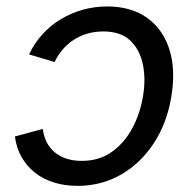

<svg xmlns="http://www.w3.org/2000/svg" viewBox="-20 -573 610 604"><path d="M224.1 11.7Q184.1 11.7 150.1 1.2Q116.2 -9.3 90.3 -29.5Q64.5 -49.8 48.1 -78.4Q31.7 -106.9 26.9 -143.6L114.7 -167.5Q117.2 -145.5 126.2 -127Q135.3 -108.4 150.9 -95Q166.5 -81.5 188.2 -74.2Q210 -66.9 237.3 -66.9Q292 -66.9 331.8 -95.2Q371.6 -123.5 396.2 -169.7Q420.9 -215.8 429.7 -269.5Q439 -324.2 429.4 -370.6Q419.9 -417 389.6 -445.6Q359.4 -474.1 304.7 -474.1Q277.8 -474.1 254.2 -467Q230.5 -460 210.9 -447Q191.4 -434.1 176.5 -416.5Q161.6 -398.9 151.9 -377.9L71.3 -401.9Q88.4 -437.5 114 -465.6Q139.6 -493.7 171.9 -512.9Q204.1 -532.2 241 -542.5Q277.8 -552.7 317.4 -552.7Q391.6 -552.7 441.7 -517.6Q491.7 -482.4 512.5 -418.7Q533.2 -355 519 -269.5Q505.4 -185.5 463.6 -122.1Q421.9 -58.6 360.1 -23.4Q298.3 11.7 224.1 11.7Z"/></svg>

Font: Inter Variable
Style: Italic
Weight: 400
Italic angle: -9.39999°
Designer: Rasmus Andersson
Foundry: rsms
Version: Version 4.001;git-9221beed3